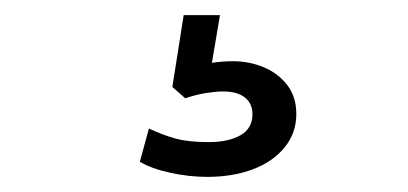

<svg xmlns="http://www.w3.org/2000/svg" viewBox="-20 -40 540 254"><path d="M254 194Q230 194 205 188.5Q180 183 165 174L177 130Q196 139 213 143.5Q230 148 256 148Q282 148 298 139Q314 130 314 111Q314 97 304 89Q294 81 275 81Q266 81 253 83Q240 85 225 90L208 75L223 -20H271L258 57L235 49Q247 45 261 43Q275 41 288 41Q310 41 329 49Q348 57 360 72.5Q372 88 372 111Q372 136 356.5 155Q341 174 314.5 184Q288 194 254 194Z"/></svg>

Font: Nunito Sans 6pt Light
Style: Regular
Weight: 300
Version: Version 3.101;gftools[0.9.27]